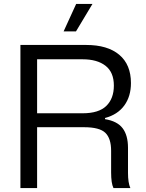

<svg xmlns="http://www.w3.org/2000/svg" viewBox="-20 -958 746 978"><path d="M84 0V-729H419Q528 -729 587.5 -679Q647 -629 647 -535Q647 -467 613 -420.5Q579 -374 515 -357V-351Q577 -341 604.5 -305Q632 -269 632 -205V-77Q632 -27 644 0H558Q546 -24 546 -80V-190Q546 -253 516.5 -281.5Q487 -310 408 -310H169V0ZM304 -798 368 -938H451L367 -798ZM169 -381H401Q483 -381 521.5 -418.5Q560 -456 560 -522Q560 -590 517.5 -623Q475 -656 401 -656H169Z"/></svg>

Font: Mona Sans
Style: Regular
Weight: 400
Designer: Deni Anggara
Foundry: GitHub
Version: Version 2.000;Glyphs 3.2.3 (3260)